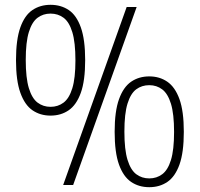

<svg xmlns="http://www.w3.org/2000/svg" viewBox="-20 -769 830 798"><path d="M190 -288.5Q147.5 -288.5 115.2 -310.5Q83 -332.5 64.8 -383Q46.5 -433.5 46.5 -519Q46.5 -604.5 64.5 -655Q82.5 -705.5 114.8 -727.2Q147 -749 190 -749Q233.5 -749 265.8 -727.2Q298 -705.5 316 -655Q334 -604.5 334 -519Q334 -433.5 315.8 -383Q297.5 -332.5 265.2 -310.5Q233 -288.5 190 -288.5ZM242.5 0 506.5 -740H548L284 0ZM190 -325Q221 -325 244.2 -342.5Q267.5 -360 280.5 -402Q293.5 -444 293.5 -518Q293.5 -593 280.5 -635.5Q267.5 -678 244.2 -695.2Q221 -712.5 190 -712.5Q159.5 -712.5 136.2 -695.2Q113 -678 100 -636Q87 -594 87 -520Q87 -445 100 -402.5Q113 -360 136.2 -342.5Q159.5 -325 190 -325ZM600.5 9Q557 9 524.8 -13Q492.5 -35 474.5 -85.2Q456.5 -135.5 456.5 -221Q456.5 -307 474.8 -357.2Q493 -407.5 525.2 -429.5Q557.5 -451.5 600.5 -451.5Q643 -451.5 675.2 -429.5Q707.5 -407.5 725.8 -357.2Q744 -307 744 -221Q744 -135.5 726 -85.2Q708 -35 675.8 -13Q643.5 9 600.5 9ZM600.5 -27.5Q631 -27.5 654.2 -44.8Q677.5 -62 690.5 -104Q703.5 -146 703.5 -220.5Q703.5 -295.5 690.5 -337.8Q677.5 -380 654.2 -397.5Q631 -415 600.5 -415Q569.5 -415 546.2 -397.8Q523 -380.5 510 -338.5Q497 -296.5 497 -222Q497 -147 510 -104.8Q523 -62.5 546.2 -45Q569.5 -27.5 600.5 -27.5Z"/></svg>

Font: Encode Sans Cnd XLt
Style: Regular
Weight: 200
Width: 3
Designer: Multiple Designers
Foundry: Impallari Type
Version: Version 3.002; ttfautohint (v1.8.3) -l 8 -r 50 -G 200 -x 14 